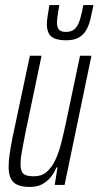

<svg xmlns="http://www.w3.org/2000/svg" viewBox="-20 -730 389 758"><path d="M97 8Q68 8 49.5 0Q31 -8 22.5 -25.5Q14 -43 14 -72Q14 -93 18 -121Q22 -149 29 -185L98 -510H144L79 -199Q71 -158 66 -130Q61 -102 61 -83Q61 -64 66 -53Q71 -42 83 -38Q95 -34 114 -34Q144 -34 164 -51Q184 -68 198 -97.5Q212 -127 221.5 -164.5Q231 -202 240 -244L296 -510H341L235 0H196L207 -69H203Q194 -48 180.5 -31Q167 -14 147 -3Q127 8 97 8ZM241 -571Q212 -571 195 -578.5Q178 -586 171.5 -600.5Q165 -615 165 -634Q165 -650 168.5 -669.5Q172 -689 175 -710H214Q211 -690 208 -672Q205 -654 205 -640Q205 -623 212.5 -613.5Q220 -604 240 -604Q263 -604 275.5 -616Q288 -628 295.5 -652Q303 -676 309 -710H349Q343 -680 337 -654.5Q331 -629 320 -610.5Q309 -592 290.5 -581.5Q272 -571 241 -571Z"/></svg>

Font: Saira UltraCondensed Light
Style: Italic
Weight: 300
Width: 1
Italic angle: -12°
Designer: Hector Gatti with collaboration of the Omnibus-Type team
Foundry: Omnibus-Type
Version: Version 1.101